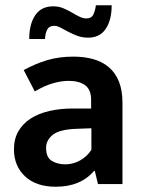

<svg xmlns="http://www.w3.org/2000/svg" viewBox="-20 -699 540 729"><path d="M70 -433Q114 -457 159 -470.5Q204 -484 258 -484Q300 -484 334 -474.5Q368 -465 393 -444Q418 -423 431.5 -389.5Q445 -356 445 -308V0H352L340 -50H337Q286 10 192 10Q117 10 75 -29.5Q33 -69 33 -132Q33 -172 50 -201Q67 -230 96.5 -249Q126 -268 167 -277.5Q208 -287 256 -287H326V-320Q326 -359 303 -375.5Q280 -392 241 -392Q213 -392 181.5 -383Q150 -374 112 -352ZM327 -212 273 -210Q207 -208 181 -187.5Q155 -167 155 -138Q155 -101 177 -88Q199 -75 228 -75Q257 -75 283.5 -89.5Q310 -104 327 -130ZM91 -551Q91 -608 114 -641.5Q137 -675 182 -675Q202 -675 219.5 -668Q237 -661 252 -652Q267 -643 281 -636Q295 -629 308 -629Q328 -629 335 -645Q342 -661 344 -679H404Q404 -623 381.5 -589.5Q359 -556 315 -556Q292 -556 273.5 -563Q255 -570 239 -578.5Q223 -587 210 -594Q197 -601 186 -601Q167 -601 159.5 -587Q152 -573 151 -551Z"/></svg>

Font: Ek Mukta SemiBold
Style: Regular
Weight: 600
Designer: Girish Dalvi and Yashodeep Gholap
Foundry: Ek Type
Version: Version 2.538;PS 1.002;hotconv 16.6.51;makeotf.lib2.5.65220;